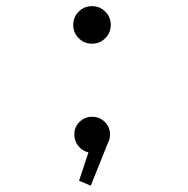

<svg xmlns="http://www.w3.org/2000/svg" viewBox="-20 -488 610 624"><path d="M322.2 -363.8Q304.5 -346 279 -346Q253.5 -346 235.8 -363.8Q218 -381.5 218 -407Q218 -432.5 235.8 -450.2Q253.5 -468 279 -468Q304.5 -468 322.2 -450.2Q340 -432.5 340 -407Q340 -381.5 322.2 -363.8ZM337.5 -51.5Q337.5 -35.5 331 -24L275 115.5L237 99.5L267.5 7Q247.5 3 234.5 -13.5Q221.5 -30 221.5 -51.5Q221.5 -75 238.5 -91.8Q255.5 -108.5 279.5 -108.5Q303.5 -108.5 320.5 -91.8Q337.5 -75 337.5 -51.5Z"/></svg>

Font: League Mono Narrow UltraLight
Style: Regular
Weight: 200
Width: 3
Designer: Tyler Finck
Foundry: The League of Moveable Type / Tyler Finck
Version: Version 2.210